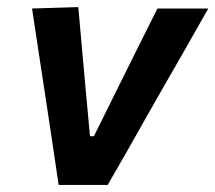

<svg xmlns="http://www.w3.org/2000/svg" viewBox="-20 -522 608 542"><path d="M145.5 0Q138.5 -46.5 131.5 -94.5Q124 -142 117.5 -188L104 -277Q95.5 -331.5 87 -388.5Q78.5 -445 70.5 -498L201 -502Q211 -393.5 221 -278.5L234 -137.5H245L315.5 -279.5Q343.5 -336 370.8 -390.8Q398 -445.5 424.5 -498H568Q536.5 -443 505 -387Q473 -331 441 -275.5L390 -186Q364 -139.5 337.5 -93Q311 -46.5 284 0Z"/></svg>

Font: Heraclito SemiBold
Style: Italic
Weight: 600
Italic angle: -12°
Designer: Kostas Bartsokas (font) & Cristiano Sobral (main changes)
Foundry: Kostas Bartsokas (font) & Cristiano Sobral (main changes)
Version: Version 1.00;July 8, 2020;FontCreator 13.0.0.2655 64-bit